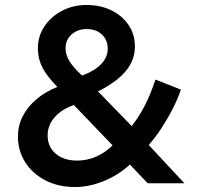

<svg xmlns="http://www.w3.org/2000/svg" viewBox="-20 -735 795 770"><path d="M280.5 15Q214 15 162.5 -11.5Q111 -38 81.5 -83.8Q52 -129.5 52 -188.5Q52 -231 71 -268.5Q90 -306 125.2 -336.2Q160.5 -366.5 210 -386.5Q181 -416.5 164 -441.2Q147 -466 139.5 -490.2Q132 -514.5 132 -542Q132 -590 158.2 -629.2Q184.5 -668.5 228.8 -691.8Q273 -715 327 -715Q382.5 -715 426.2 -693.8Q470 -672.5 495.5 -635Q521 -597.5 521 -548Q521 -493.5 483.8 -449.2Q446.5 -405 373 -368.5L508 -229.5Q536.5 -265 559.8 -309.8Q583 -354.5 603.5 -416L705.5 -375.5Q692.5 -337.5 672 -297.5Q651.5 -257.5 627 -220.2Q602.5 -183 576.5 -153.5L719.5 0H572.5L501 -75Q454.5 -32.5 396.2 -8.8Q338 15 280.5 15ZM289.5 -91Q328.5 -91 364.8 -106.5Q401 -122 431.5 -152L276 -314Q226 -296 198.5 -264Q171 -232 171 -192.5Q171 -146.5 203.2 -118.8Q235.5 -91 289.5 -91ZM309 -432Q360.5 -451 386.2 -478.5Q412 -506 412 -539.5Q412 -574.5 388.8 -596.5Q365.5 -618.5 328 -618.5Q291.5 -618.5 267.2 -597Q243 -575.5 243 -541.5Q243 -515 258.2 -490Q273.5 -465 309 -432Z"/></svg>

Font: Geologica Roman Medium
Style: Regular
Weight: 500
Designer: Sindre Bremnes, Frode Helland
Foundry: Monokrom Skriftforlag AS
Version: Version 1.010;gftools[0.9.28]